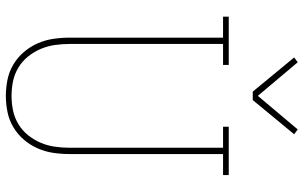

<svg xmlns="http://www.w3.org/2000/svg" viewBox="-206 -798 1013 640"><g transform="rotate(90 300.0 -478.5)"><path d="M300 8Q273 8 246 2.5Q219 -3 195.5 -17Q172 -31 154 -52Q136 -73 125 -98Q114 -123 110 -150Q106 -177 106 -205V-716H36V-735H197V-716H127V-205Q127 -180 130.5 -155.5Q134 -131 143.5 -108.5Q153 -86 168.5 -66.5Q184 -47 205.5 -34Q227 -21 251 -16Q275 -11 300 -11Q325 -11 349 -16Q373 -21 394.5 -34Q416 -47 431.5 -66.5Q447 -86 456.5 -108.5Q466 -131 469.5 -155.5Q473 -180 473 -205V-716H403V-735H564V-716H494V-205Q494 -177 490 -150Q486 -123 475 -98Q464 -73 446 -52Q428 -31 404.5 -17Q381 -3 354 2.5Q327 8 300 8ZM286 -815 172 -953 188 -965 300 -832 412 -965 428 -953 314 -815Z"/></g></svg>

Font: Iosevka HT Thin Extended
Style: Regular
Weight: 100
Width: 7
Monospace: yes
Designer: Belleve Invis
Foundry: Belleve Invis
Version: Version 32.3.0; ttfautohint (v1.8.4)